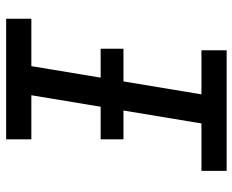

<svg xmlns="http://www.w3.org/2000/svg" viewBox="-88 -688 775 640"><g transform="rotate(-90 300.0 -367.5)"><path d="M51 0V-84H209L303 -651H156V-735H558V-651H400L306 -84H453V0ZM156 -344V-420H458V-344Z"/></g></svg>

Font: Iosevka Curly Slab MdExObl
Style: Regular
Weight: 500
Width: 7
Italic angle: -9°
Monospace: yes
Designer: Belleve Invis
Foundry: Belleve Invis
Version: Version 11.1.0; ttfautohint (v1.8.3)